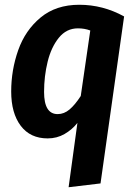

<svg xmlns="http://www.w3.org/2000/svg" viewBox="-20 -565 564 806"><path d="M305 -49Q283 -21 251 -2.5Q219 16 180 16Q107 16 67 -37Q27 -90 27 -181Q27 -271 56.5 -354.5Q86 -438 150.5 -491.5Q215 -545 313 -545Q412 -545 501 -496L402 205L268 221ZM319 -162 359 -437Q335 -446 307 -446Q259 -446 227 -406.5Q195 -367 180 -306Q165 -245 165 -179Q165 -86 222 -86Q249 -86 272 -105.5Q295 -125 319 -162Z"/></svg>

Font: Fira Sans Condensed SemiBold
Style: Italic
Weight: 600
Width: 3
Italic angle: -8°
Designer: bBox Type GmbH & Carrois Corporate GbR & Edenspiekermann AG
Foundry: bBox Type GmbH & Carrois Corporate GbR & Edenspiekermann AG
Version: Version 4.301